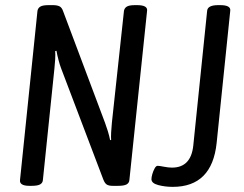

<svg xmlns="http://www.w3.org/2000/svg" viewBox="-20 -722 950 748"><path d="M95 2Q55 2 58 -21L126 -680Q128 -691 137.5 -696.5Q147 -702 169 -702H186Q202 -702 211.5 -697.5Q221 -693 226 -678L389 -244Q394 -231 400 -211.5Q406 -192 409 -176L413 -177Q412 -187 413 -206.5Q414 -226 416 -245L463 -680Q465 -691 474.5 -696.5Q484 -702 506 -702H514Q556 -702 553 -680L484 -20Q483 -9 473 -3.5Q463 2 440 2H419Q404 2 396 -3Q388 -8 382 -24L218 -456Q213 -469 208 -488Q203 -507 200 -524L195 -523Q196 -510 195 -491Q194 -472 192 -455L147 -20Q146 -9 136 -3.5Q126 2 103 2ZM653 6Q623 6 596.5 -1Q570 -8 570 -24Q570 -32 573.5 -44Q577 -56 582.5 -66Q588 -76 594 -76Q601 -76 618.5 -72.5Q636 -69 650 -69Q724 -69 733 -155L787 -680Q789 -702 830 -702H838Q880 -702 877 -680L824 -165Q806 6 653 6Z"/></svg>

Font: Asap Condensed Condensed Regular
Style: Italic
Weight: 400
Width: 3
Italic angle: -6°
Designer: Pablo Cosgaya
Foundry: Omnibus-Type
Version: Version 3.001; ttfautohint (v1.8.4.7-5d5b)